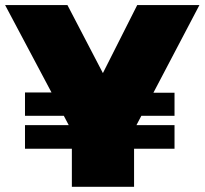

<svg xmlns="http://www.w3.org/2000/svg" viewBox="-38 -721 795 746"><path d="M-18.1 -701.2H224.1L361.8 -437L495.1 -701.2H736.8L558.1 -360.8H640.1V-271H511.2L492.2 -234.9H640.1V-143.1H482.9V4.9H241.2V-143.1H59.1V-234.9H229L210 -271H59.1V-361.8H162.1Z"/></svg>

Font: Trueno UltraBlack
Style: Regular
Weight: 950
Designer: Julieta Ulanovsky
Foundry: Julieta Ulanovsky
Version: Version 3.001b | FøM Fix